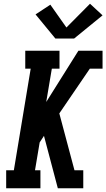

<svg xmlns="http://www.w3.org/2000/svg" viewBox="-20 -1006 568 1026"><path d="M13 0V-96H54L144 -639H115V-735H298V-639H257L227 -461L399 -735H528V-639H460L297 -400L378 -96H425V0H289L215 -280L192 -245L167 -96H196V0ZM276 -800 170 -929 249 -981 335 -859 461 -986 528 -924 376 -800Z"/></svg>

Font: Iosevka Slab Oblique
Style: Bold
Weight: 700
Italic angle: -9°
Monospace: yes
Designer: Belleve Invis
Foundry: Belleve Invis
Version: Version 11.1.1; ttfautohint (v1.8.3)